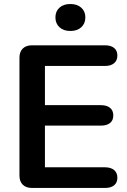

<svg xmlns="http://www.w3.org/2000/svg" viewBox="-20 -929 629 949"><path d="M76.2 -61V-644Q76.2 -672.9 92.5 -689Q108.9 -705.1 138.2 -705.1H499Q527.8 -705.1 543.9 -692.1Q560.1 -679.2 560.1 -654.5Q560.1 -629.9 543.9 -616.5Q527.8 -603 499 -603H202.1V-409.2H479Q507.8 -409.2 523.9 -396Q540 -382.8 540 -358.4Q540 -334 523.9 -321Q507.8 -308.1 479 -308.1H202.1V-102.1H499Q527.8 -102.1 543.9 -88.6Q560.1 -75.2 560.1 -50.5Q560.1 -25.9 543.9 -12.9Q527.8 0 499 0H138.2Q108.9 0 92.5 -16.1Q76.2 -32.2 76.2 -61ZM273.9 -794.4Q253.9 -813 253.9 -843Q253.9 -873 273.9 -891.1Q293.9 -909.2 327.6 -909.2Q361.3 -909.2 381.6 -891.1Q401.9 -873 401.9 -843Q401.9 -813 381.8 -794.4Q361.8 -775.9 327.9 -775.9Q293.9 -775.9 273.9 -794.4Z"/></svg>

Font: Nunito-Bold
Style: Bold
Weight: 700
Designer: Vernon Adams
Foundry: newtypography
Version: Version 3.000